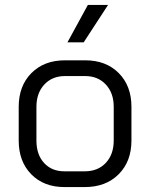

<svg xmlns="http://www.w3.org/2000/svg" viewBox="-20 -752 610 780"><path d="M56 -181V-318Q56 -403 107.5 -455Q159 -507 244 -507H326Q411 -507 462.5 -455Q514 -403 514 -318V-181Q514 -96 462 -44Q410 8 324 8H242Q158 8 107 -44Q56 -96 56 -181ZM324 -56Q378 -56 410 -90.5Q442 -125 442 -181V-318Q442 -374 410 -408.5Q378 -443 326 -443H244Q192 -443 160 -408.5Q128 -374 128 -318V-181Q128 -124 159 -90Q190 -56 242 -56ZM337 -732H419L320 -580H254Z"/></svg>

Font: Bai Jamjuree
Style: Regular
Weight: 400
Designer: Katatrad Aksorn Co.,Ltd.
Foundry: Cadson Demak Co.,Ltd.
Version: Version 1.000; ttfautohint (v1.6)